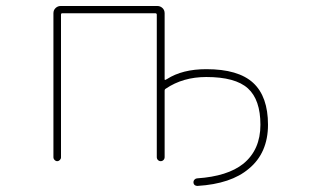

<svg xmlns="http://www.w3.org/2000/svg" viewBox="-20 -564 1040 644"><path d="M641.6 34.2Q743.2 27.3 795.9 -14.6Q853.5 -61.5 853.5 -145.5Q853.5 -229.5 811.5 -267.6Q769.5 -305.7 671.9 -305.7Q593.8 -305.7 536.1 -266.6Q532.2 -264.6 532.2 -259.8V-37.1Q532.2 -31.2 528.3 -27.3Q524.4 -23.4 519 -23.4Q513.7 -23.4 509.8 -27.3Q505.9 -31.2 505.9 -37.1V-514.6Q505.9 -519.5 501 -519.5H188.5Q184.6 -519.5 184.6 -514.6V-36.1Q184.6 -31.2 180.7 -27.3Q176.8 -23.4 171.9 -23.4Q167 -23.4 163.1 -27.3Q159.2 -31.2 159.2 -36.1V-519.5Q159.2 -530.3 166.5 -537.1Q173.8 -543.9 183.6 -543.9H507.8Q517.6 -543.9 524.9 -537.1Q532.2 -530.3 532.2 -519.5V-298.8Q532.2 -293.9 536.1 -296.9L540 -298.8Q591.8 -332 671.9 -332Q779.3 -332 829.1 -286.1Q878.9 -240.2 878.9 -145.5Q878.9 -98.6 862.8 -61.5Q846.7 -24.4 814.5 2Q754.9 52.7 642.6 59.6Q641.6 59.6 641.6 59.6Q636.7 59.6 632.8 56.6Q628.9 52.7 628.9 47.4Q628.9 42 632.8 38.1Q636.7 34.2 641.6 34.2Z"/></svg>

Font: Rounded Mgen+ 1mn thin
Style: Regular
Weight: 100
Designer: [Source Han Sans]
Ryoko NISHIZUKA  (kana & ideographs); Paul D. Hunt (Latin, Greek & Cyrillic); Wenlong ZHANG  (bopomofo
Version: Version 1.059.20150602